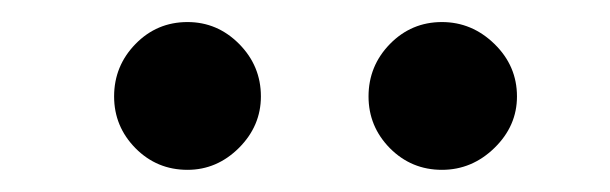

<svg xmlns="http://www.w3.org/2000/svg" viewBox="-20 -731 556 175"><path d="M84 -643.1Q84 -670.9 103.5 -690.9Q123 -710.9 150.9 -710.9Q178.2 -710.9 198 -690.9Q217.8 -670.9 217.8 -643.1Q217.8 -616.2 197.8 -596.2Q177.7 -576.2 150.9 -576.2Q123 -576.2 103.5 -595.9Q84 -615.7 84 -643.1ZM315.9 -643.1Q315.9 -670.9 335.4 -690.9Q355 -710.9 382.8 -710.9Q410.2 -710.9 430.7 -690.9Q451.2 -670.9 451.2 -643.1Q451.2 -616.2 430.7 -596.2Q410.2 -576.2 382.8 -576.2Q355 -576.2 335.4 -595.9Q315.9 -615.7 315.9 -643.1Z"/></svg>

Font: Trocchi
Style: Regular
Weight: 400
Designer: vernon adams
Version: Version 1.0; ttfautohint (v0.8) -l 6 -r 50 -G 100